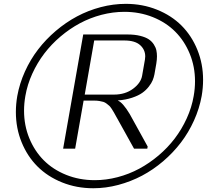

<svg xmlns="http://www.w3.org/2000/svg" viewBox="-20 -895 1082 998"><path d="M676.8 -122.1 590.8 -276.9Q588.9 -280.3 585 -287.1Q576.2 -302.7 572.3 -310.1Q568.4 -317.4 560.8 -328.9Q553.2 -340.3 548.1 -345Q543 -349.6 534.4 -356.2Q525.9 -362.8 517.1 -365.5Q508.3 -368.2 496.3 -370.1Q484.4 -372.1 469.7 -372.1H414.6L370.6 -122.1H308.1L412.6 -715.8H642.6Q680.2 -715.8 708.5 -708.7Q736.8 -701.7 753.2 -690.7Q769.5 -679.7 779.5 -664.1Q789.6 -648.4 792.7 -633.8Q795.9 -619.1 795.9 -602.3Q795.9 -585.4 792.5 -564.5L782.7 -508.3Q779.8 -493.2 773.7 -478Q767.6 -462.9 753.4 -444.6Q739.3 -426.3 719.2 -412.1Q699.2 -397.9 666.5 -387Q633.8 -376 593.3 -373L592.8 -372.1Q618.2 -362.3 654.3 -302.2L747.6 -133.3L745.6 -122.1ZM469.7 -684.6 420.4 -403.3H572.3Q630.9 -403.3 671.6 -433.6Q712.4 -463.9 718.8 -502L733.4 -585.4Q734.9 -593.8 734.9 -601.6Q734.9 -636.7 708.3 -660.6Q681.6 -684.6 626 -684.6ZM1028.3 -396Q1016.6 -331.1 988.5 -268.8Q960.4 -206.5 920.4 -154.1Q880.4 -101.6 828.4 -57.1Q776.4 -12.7 718.3 18.1Q660.2 48.8 595 66.2Q529.8 83.5 464.8 83.5Q377.9 83.5 302.7 53.2Q227.5 22.9 174.8 -29.8Q122.1 -82.5 92.3 -155.8Q62.5 -229 62.5 -312.5Q62.5 -354 69.8 -396Q81.5 -460.9 109.6 -523.2Q137.7 -585.4 178 -637.9Q218.3 -690.4 270.3 -734.6Q322.3 -778.8 380.4 -809.8Q438.5 -840.8 503.7 -857.9Q568.8 -875 633.8 -875Q720.7 -875 795.9 -844.7Q871.1 -814.5 923.6 -762Q976.1 -709.5 1005.9 -636.2Q1035.6 -563 1035.6 -480Q1035.6 -438.5 1028.3 -396ZM626.5 -833.5Q566.9 -833.5 507.3 -817.9Q447.8 -802.2 395 -773.9Q342.3 -745.6 294.7 -705.3Q247.1 -665 210.4 -616.9Q173.8 -568.8 147.9 -512.2Q122.1 -455.6 111.8 -396Q105 -357.4 105 -319.3Q105 -243.2 132.3 -176.5Q159.7 -109.9 207.5 -61.8Q255.4 -13.7 324 13.9Q392.6 41.5 472.2 41.5Q531.7 41.5 591.3 25.9Q650.9 10.3 703.6 -18.1Q756.3 -46.4 804 -86.7Q851.6 -127 888.2 -175Q924.8 -223.1 950.7 -279.8Q976.6 -336.4 986.8 -396Q993.7 -434.6 993.7 -472.7Q993.7 -548.8 966.3 -615.5Q939 -682.1 891.1 -730.2Q843.3 -778.3 774.7 -805.9Q706.1 -833.5 626.5 -833.5Z"/></svg>

Font: Resagnicto
Style: Italic
Weight: 500
Italic angle: -10°
Version: Version 0.999